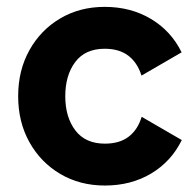

<svg xmlns="http://www.w3.org/2000/svg" viewBox="-20 -541 583 573"><path d="M174.8 -253.9Q174.8 -191.4 204.8 -151.9Q234.9 -112.3 293 -112.3Q336.9 -112.3 364 -133.1Q391.1 -153.8 402.8 -192.4L522.5 -123Q491.2 -59.1 431.2 -23.2Q371.1 12.7 293 12.7Q218.8 12.7 160.2 -21.7Q101.6 -56.2 67.9 -116.5Q34.2 -176.8 34.2 -253.9Q34.2 -331.1 67.9 -391.4Q101.6 -451.7 159.9 -486.1Q218.3 -520.5 292.5 -520.5Q370.1 -520.5 430.4 -484.6Q490.7 -448.7 522 -384.8L402.3 -315.4Q390.1 -354 363 -374.8Q335.9 -395.5 292.5 -395.5Q234.4 -395.5 204.6 -356Q174.8 -316.4 174.8 -253.9Z"/></svg>

Font: Giphurs
Style: Bold
Weight: 700
Version: Version 0.920; ttfautohint (v1.8.4.7-5d5b)